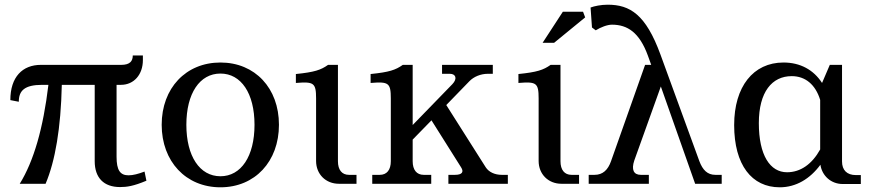

<svg xmlns="http://www.w3.org/2000/svg" viewBox="-20 -782 3698 817"><path d="M476 -115V-421H495C550 -421 588 -465 588 -526V-546H545C545 -523 534 -506 496 -506H154C76 -506 24 -455 24 -356L60 -349C60 -396 84 -421 160 -421H186C164 -237 124 -97 64 0H174C215 -97 239 -237 243 -421H383V-96C383 -26 421 14 491 14C520 14 548 10 603 -13L595 -52C569 -42 546 -36 527 -36C491 -36 476 -58 476 -115Z M918 -32C830 -32 773 -117 773 -251C773 -385 830 -469 918 -469C1006 -469 1063 -385 1063 -251C1063 -117 1006 -32 918 -32ZM668 -251C668 -95 771 15 918 15C1065 15 1167 -95 1167 -251C1167 -407 1065 -516 918 -516C771 -516 668 -407 668 -251Z M1418 -96V-506H1376C1345 -484 1318 -475 1239 -467V-429C1315 -435 1325 -430 1325 -363V-97C1325 -41 1366 0 1422 0H1497V-38H1465C1435 -38 1418 -59 1418 -96Z M1736 -96V-188L1816 -270L1942 -70C1955 -50 1946 -38 1916 -38H1888V0H2141V-38H2115C2085 -38 2060 -50 2047 -70L1879 -335L1977 -436C1996 -456 2026 -468 2056 -468H2077V-506H1861V-468H1894C1920 -468 1927 -447 1905 -424L1736 -250V-506H1694C1663 -484 1636 -475 1557 -467V-429C1633 -435 1643 -430 1643 -363V-96C1643 -59 1626 -38 1596 -38H1564V0H1815V-38H1783C1753 -38 1736 -59 1736 -96Z M2365 -96V-506H2323C2292 -484 2265 -475 2186 -467V-429C2262 -435 2272 -430 2272 -363V-97C2272 -41 2313 0 2369 0H2444V-38H2412C2382 -38 2365 -59 2365 -96ZM2289 -600H2338L2470 -708L2461 -732H2375Z M2725 -506 2580 -96C2567 -59 2545 -38 2510 -38H2485V0H2741V-38H2707C2676 -38 2666 -60 2679 -99L2792 -414L2938 0H3051V-38H3024C2990 -38 2970 -59 2956 -96L2790 -551C2728 -720 2661 -762 2566 -762C2537 -762 2509 -756 2493 -750L2499 -665L2515 -653C2536 -666 2564 -677 2584 -677C2650 -677 2701 -644 2737 -545L2751 -506Z M3104 -250C3104 -80 3179 15 3298 15C3367 15 3427 -21 3471 -81C3478 -34 3516 1 3566 1H3643V-37H3622C3584 -37 3563 -58 3563 -95V-506H3511L3478 -429C3442 -485 3385 -516 3314 -516C3185 -516 3104 -413 3104 -250ZM3209 -258C3209 -391 3265 -458 3349 -458C3407 -458 3450 -422 3470 -357V-146C3435 -83 3386 -49 3329 -49C3257 -49 3209 -121 3209 -258Z"/></svg>

Font: LT Superior Serif Medium
Style: Regular
Weight: 500
Designer: Daniel Lyons
Foundry: LyonsType
Version: Version 2.120;FEAKit 1.0